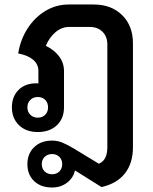

<svg xmlns="http://www.w3.org/2000/svg" viewBox="-20 -578 680 855"><path d="M572 -385V78Q572 149 536 194.5Q500 240 432 255L314 181Q306 215 278 236Q250 257 212 257Q162 257 132 228.5Q102 200 102 153Q102 106 132.5 77Q163 48 212 48Q235 48 256.5 56.5Q278 65 308 83L420 151Q458 136 458 78V-380Q458 -415 436.5 -436.5Q415 -458 380 -458H287Q255 -458 227.5 -435Q200 -412 184 -374Q223 -355 244 -326Q265 -297 265 -262V-100Q265 -50 233 -20Q201 10 148 10Q96 10 64.5 -20.5Q33 -51 33 -100Q33 -148 62.5 -177.5Q92 -207 141 -207Q148 -207 151 -206V-262Q151 -292 127.5 -312Q104 -332 61 -340Q71 -402 103 -451.5Q135 -501 182.5 -529.5Q230 -558 286 -558H397Q476 -558 524 -510.5Q572 -463 572 -385ZM194 -100Q194 -120 181.5 -133Q169 -146 148 -146Q128 -146 115 -133Q102 -120 102 -100Q102 -80 115 -67Q128 -54 148 -54Q169 -54 181.5 -67Q194 -80 194 -100ZM257 153Q257 133 244.5 120.5Q232 108 212 108Q192 108 179 120.5Q166 133 166 153Q166 173 179 185.5Q192 198 212 198Q232 198 244.5 185.5Q257 173 257 153Z"/></svg>

Font: Bai Jamjuree SemiBold
Style: Regular
Weight: 600
Version: Version 1.000; ttfautohint (v1.6)